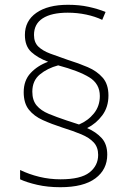

<svg xmlns="http://www.w3.org/2000/svg" viewBox="-20 -780 557 802"><path d="M79 -395Q79 -444 108 -475Q137 -506 181 -522Q138 -538 111 -562.5Q84 -587 84 -634Q84 -693 132 -726.5Q180 -760 264 -760Q311 -760 350 -751.5Q389 -743 421 -730L407 -697Q378 -711 340.5 -719Q303 -727 263 -727Q195 -727 158.5 -703.5Q122 -680 122 -634Q122 -603 140 -585.5Q158 -568 190 -556Q222 -544 263 -530Q308 -516 346.5 -499.5Q385 -483 409 -455.5Q433 -428 433 -381Q433 -333 407.5 -298.5Q382 -264 344 -245Q381 -229 404.5 -203.5Q428 -178 428 -134Q428 -72 378.5 -35Q329 2 232 2Q179 2 135.5 -8Q92 -18 64 -31V-70Q101 -52 144 -41.5Q187 -31 233 -31Q317 -31 353.5 -59.5Q390 -88 390 -133Q390 -165 371.5 -185Q353 -205 319.5 -219Q286 -233 241 -247Q195 -262 158.5 -278.5Q122 -295 100.5 -322Q79 -349 79 -395ZM115 -397Q115 -361 133 -339.5Q151 -318 183.5 -304.5Q216 -291 258 -277L310 -260Q348 -276 372.5 -306.5Q397 -337 397 -379Q397 -430 353 -457Q309 -484 223 -507Q178 -495 146.5 -469Q115 -443 115 -397Z"/></svg>

Font: Noto Sans Devanagari ExtraLight
Style: Regular
Weight: 200
Designer: Jelle Bosma - Monotype Design Team
Foundry: Monotype Imaging Inc.
Version: Version 2.004; ttfautohint (v1.8.4.7-5d5b)